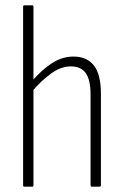

<svg xmlns="http://www.w3.org/2000/svg" viewBox="-20 -703 467 723"><path d="M326 0Q321 0 321 -6V-347Q321 -402 303 -427.5Q285 -453 247 -453Q210 -453 173.5 -427Q137 -401 100 -358L99 -396Q137 -440 175.5 -465Q214 -490 257 -490Q307 -490 333.5 -456.5Q360 -423 360 -350V-6Q360 0 355 0ZM71 0Q67 0 67 -6V-677Q67 -683 72 -683H101Q106 -683 106 -677V-6Q106 0 101 0Z"/></svg>

Font: Sofia Sans Condensed ExtraLight
Style: Regular
Weight: 250
Version: Version 4.100